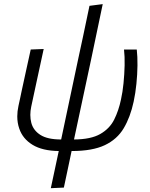

<svg xmlns="http://www.w3.org/2000/svg" viewBox="-20 -742 746 956"><path d="M233 195Q243 148 252.5 104Q262 59.5 272.5 10Q191 9 142 -21Q93 -51 76 -101.5Q66 -130 66 -162.5Q66 -187.5 72 -215Q76.5 -235.5 80.5 -254Q84.5 -272.5 88 -290Q100.5 -346.5 111 -395.5Q121.5 -444 133 -495.5L197.5 -498Q178.5 -410.5 162.5 -336.5Q146.5 -262 135.5 -211Q131 -189.5 131 -170Q131 -149 136 -130Q146 -92.5 181.5 -70Q217 -47.5 284.5 -47.5L369.5 -449Q383 -512.5 393 -558Q402.5 -603.5 410.2 -640Q418 -676.5 425.5 -713L491.5 -721.5Q476 -648 462 -581Q448 -514 433.5 -445Q418.5 -376 401.5 -295.5L348.5 -47.5Q432.5 -48 479.2 -74.8Q526 -101.5 548.5 -146.5Q571 -191.5 582.5 -247Q590.5 -282.5 595 -327.5Q599.5 -372.5 600.5 -416.8Q601.5 -461 597.5 -495.5H661Q665 -460.5 664.5 -416Q664 -371.5 659.2 -324.5Q654.5 -277.5 645.5 -236Q629 -159 596.2 -103.8Q563.5 -48.5 501.8 -19.2Q440 10 337.5 10H336.5Q326.5 58 317.2 101.5Q308 145 298 192Z"/></svg>

Font: Heraclito Light
Style: Italic
Weight: 300
Italic angle: -12°
Designer: Kostas Bartsokas (font) & Cristiano Sobral (main changes)
Foundry: Kostas Bartsokas (font) & Cristiano Sobral (main changes)
Version: Version 1.00;July 8, 2020;FontCreator 13.0.0.2655 64-bit